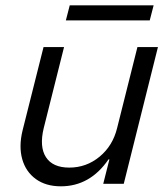

<svg xmlns="http://www.w3.org/2000/svg" viewBox="-20 -672 615 702"><path d="M202.5 9.2Q147.5 9.2 110.8 -17.5Q74.2 -44.2 61.2 -90.4Q48.3 -136.7 62.5 -195L139.2 -500H214.2L140 -204.2Q123.3 -135.8 147.9 -97.5Q172.5 -59.2 233.3 -59.2Q295.8 -59.2 344.2 -99.2Q392.5 -139.2 408.3 -204.2L482.5 -500H557.5L432.5 0H357.5L380 -89.2H376.7Q309.2 9.2 202.5 9.2ZM220.8 -597.5 235 -652.5H541.7L527.5 -597.5Z"/></svg>

Font: Funnel Sans Light
Style: Italic
Weight: 300
Italic angle: -14.036°
Designer: NORD ID, Kristian Moeller
Foundry: Dicotype
Version: Version 1.000